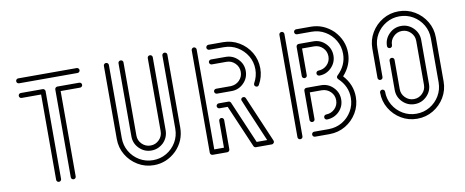

<svg xmlns="http://www.w3.org/2000/svg" viewBox="-63 -984 3041 1256"><g transform="rotate(-10 1457.5 -356.0)"><path d="M485.8 -680.2H97.2Q90.3 -680.2 85.7 -685.1Q81.1 -689.9 81.1 -696.3Q81.1 -703.1 85.7 -708Q90.3 -712.9 97.2 -712.9H485.8Q492.7 -712.9 497.3 -708Q502 -703.1 502 -696.3Q502 -689.9 497.3 -685.1Q492.7 -680.2 485.8 -680.2ZM242.7 0Q236.3 0 231.4 -4.6Q226.6 -9.3 226.6 -16.1V-583H97.2Q90.3 -583 85.7 -587.9Q81.1 -592.8 81.1 -599.1Q81.1 -606 85.7 -610.8Q90.3 -615.7 97.2 -615.7H242.7Q249.5 -615.7 254.4 -610.8Q259.3 -606 259.3 -599.1V-16.1Q259.3 -9.3 254.4 -4.6Q249.5 0 242.7 0ZM340.3 0Q333.5 0 328.6 -4.6Q323.7 -9.3 323.7 -16.1V-599.1Q323.7 -606 328.6 -610.8Q333.5 -615.7 340.3 -615.7H485.8Q492.7 -615.7 497.3 -610.8Q502 -606 502 -599.1Q502 -592.8 497.3 -587.9Q492.7 -583 485.8 -583H356.4V-16.1Q356.4 -9.3 351.6 -4.6Q346.7 0 340.3 0Z M874.5 -96.7Q827.6 -96.7 794.2 -130.1Q760.7 -163.6 760.7 -210.4V-696.3Q760.7 -703.1 765.6 -707.8Q770.5 -712.4 777.3 -712.4Q784.2 -712.4 789.1 -707.8Q793.9 -703.1 793.9 -696.3V-210.4Q793.9 -177.2 817.6 -153.6Q841.3 -129.9 874.5 -129.9Q907.7 -129.9 931.4 -153.6Q955.1 -177.2 955.1 -210.4V-696.3Q955.1 -703.1 960 -707.8Q964.8 -712.4 971.7 -712.4Q978.5 -712.4 983.4 -707.8Q988.3 -703.1 988.3 -696.3V-210.4Q987.8 -163.6 955.1 -129.9Q919.9 -96.7 874.5 -96.7ZM874.5 0.5Q816.4 0.5 768.6 -28.1Q720.7 -56.6 692.1 -104.5Q663.6 -152.3 663.6 -210.4V-696.3Q663.6 -703.1 668.5 -707.8Q673.3 -712.4 680.2 -712.4Q687 -712.4 691.9 -707.8Q696.8 -703.1 696.8 -696.3V-210.4Q696.8 -161.6 720.7 -121.1Q744.6 -80.6 785.2 -56.6Q825.7 -32.7 874.5 -32.7Q923.3 -32.7 963.9 -56.6Q1004.4 -80.6 1028.3 -121.1Q1052.2 -161.6 1052.2 -210.4V-696.3Q1052.2 -703.1 1057.1 -707.8Q1062 -712.4 1068.8 -712.4Q1075.7 -712.4 1080.6 -707.8Q1085.4 -703.1 1085.4 -696.3V-210.4Q1084.5 -123.5 1023.4 -61.5Q959 0.5 874.5 0.5Z M1458 -388.7H1360.8Q1354 -388.7 1349.1 -393.6Q1344.2 -398.4 1344.2 -405.3Q1344.2 -411.6 1349.1 -416.5Q1354 -421.4 1360.8 -421.4H1458.5Q1492.7 -422.9 1515.6 -446Q1538.6 -469.2 1538.6 -502.4Q1538.6 -535.6 1514.9 -559.3Q1491.2 -583 1458 -583H1360.8Q1354 -583 1349.1 -587.9Q1344.2 -592.8 1344.2 -599.6Q1344.2 -606 1349.1 -610.8Q1354 -615.7 1360.8 -615.7H1458Q1504.9 -615.7 1538.3 -582.5Q1571.8 -549.3 1571.8 -502.4Q1571.8 -455.1 1538.3 -421.9Q1504.9 -388.7 1458 -388.7ZM1627 -388.7Q1622.6 -388.7 1618.2 -391.1Q1609.9 -396 1609.9 -405.3Q1609.9 -409.2 1611.8 -413.1Q1635.7 -455.1 1635.7 -502.4Q1635.7 -551.3 1611.6 -591.6Q1587.4 -631.8 1547.1 -656Q1506.8 -680.2 1457.5 -680.2H1360.4Q1354 -680.2 1349.1 -685.1Q1344.2 -689.9 1344.2 -696.8Q1344.2 -703.1 1349.1 -708.3Q1354 -713.4 1360.4 -713.4H1457.5Q1515.6 -713.4 1563.7 -684.8Q1611.8 -656.2 1640.1 -608.4Q1668.5 -560.5 1668.5 -502.4Q1668.5 -446.8 1640.1 -397Q1635.3 -388.7 1627 -388.7ZM1656.2 0.5H1550.8Q1540.5 0.5 1535.6 -9.8L1414.6 -291.5H1360.4Q1354 -291.5 1349.1 -296.4Q1344.2 -301.3 1344.2 -307.6Q1344.2 -314.5 1349.1 -319.3Q1354 -324.2 1360.4 -324.2H1425.8Q1435.5 -324.2 1440.9 -314.5L1561.5 -32.7H1631.3Q1509.8 -316.9 1509.8 -320.3Q1509.8 -323.2 1511.7 -327.6Q1516.1 -336.4 1526.9 -336.4Q1537.1 -336.4 1541.5 -326.7L1671.4 -22.9Q1672.9 -19.5 1672.9 -16.1Q1672.9 -11.2 1670.4 -7.3Q1664.6 0.5 1656.2 0.5ZM1360.8 0.5H1263.7Q1256.8 0.5 1252 -4.4Q1247.1 -9.3 1247.1 -16.1V-696.8Q1247.1 -703.1 1252 -708Q1256.8 -712.9 1263.7 -712.9Q1270 -712.9 1274.9 -708Q1279.8 -703.1 1279.8 -696.8V-32.7H1344.2V-210.4Q1344.2 -217.3 1349.1 -222.2Q1354 -227.1 1360.8 -227.1Q1367.2 -227.1 1372.1 -222.2Q1377 -217.3 1377 -210.4V-16.1Q1377 -9.8 1372.1 -4.6Q1367.2 0.5 1360.8 0.5Z M1846.2 -0.5Q1839.4 -0.5 1834.5 -5.1Q1829.6 -9.8 1829.6 -16.6V-696.8Q1829.6 -703.6 1834.5 -708.3Q1839.4 -712.9 1846.2 -712.9Q1853 -712.9 1857.9 -708.3Q1862.8 -703.6 1862.8 -696.8V-16.6Q1862.8 -9.8 1857.9 -5.1Q1853 -0.5 1846.2 -0.5ZM2040.5 -388.7Q2033.7 -389.2 2029.1 -393.8Q2024.4 -398.4 2024.4 -405.3Q2024.4 -412.1 2029.1 -417Q2033.7 -421.9 2040.5 -421.9Q2074.7 -422.9 2097.9 -446Q2121.1 -469.2 2121.1 -502.4Q2121.1 -535.6 2097.9 -559.1Q2074.7 -582.5 2040.5 -583H1960V-405.3Q1960 -398.4 1955.1 -393.8Q1950.2 -389.2 1943.4 -389.2Q1936.5 -389.2 1931.6 -393.8Q1926.8 -398.4 1926.8 -405.3V-599.6Q1926.8 -606.4 1931.6 -611.3Q1936.5 -616.2 1943.4 -616.2H2040.5Q2087.4 -616.2 2120.8 -582.8Q2154.3 -549.3 2154.3 -502.4Q2154.3 -455.6 2120.8 -422.1Q2087.4 -388.7 2040.5 -388.7ZM2040.5 -97.2Q2033.7 -97.2 2029.1 -102.1Q2024.4 -106.9 2024.4 -113.8Q2024.4 -120.6 2029.1 -125.5Q2033.7 -130.4 2040.5 -130.4Q2074.7 -131.3 2097.9 -154.5Q2121.1 -177.7 2121.1 -210.9Q2121.1 -244.1 2097.9 -267.3Q2074.7 -290.5 2040.5 -291.5H1960V-113.8Q1960 -106.9 1955.1 -102.3Q1950.2 -97.7 1943.4 -97.7Q1936.5 -97.7 1931.6 -102.3Q1926.8 -106.9 1926.8 -113.8V-308.1Q1926.8 -314.9 1931.6 -319.8Q1936.5 -324.7 1943.4 -324.7H2040.5Q2087.4 -324.7 2120.8 -291.3Q2154.3 -257.8 2154.3 -210.9Q2154.3 -164.1 2121.6 -131.3Q2088.9 -98.6 2040.5 -97.2ZM2040.5 0H1943.4Q1936.5 0 1931.9 -4.9Q1927.2 -9.8 1927.2 -16.6Q1927.2 -23.4 1931.9 -28.3Q1936.5 -33.2 1943.4 -33.2H2040.5Q2090.3 -33.7 2130.4 -57.4Q2170.4 -81.1 2194.3 -121.6Q2218.3 -162.1 2218.3 -210.9Q2218.3 -287.6 2158.2 -344.2Q2152.3 -349.6 2152.3 -356.9Q2152.3 -363.8 2158.2 -369.1Q2218.3 -426.3 2218.3 -502.4Q2218.3 -551.8 2194.3 -592Q2170.4 -632.3 2129.9 -656.2Q2089.4 -680.2 2040.5 -680.2H1943.4Q1936.5 -680.2 1931.9 -685.3Q1927.2 -690.4 1927.2 -696.8Q1927.2 -703.6 1931.9 -708.5Q1936.5 -713.4 1943.4 -713.4H2040.5Q2125 -713.4 2189.5 -651.9Q2251.5 -586.9 2251.5 -502.4Q2251.5 -420.9 2192.9 -356.9Q2251.5 -292.5 2251.5 -210.9Q2251.5 -152.8 2222.9 -105Q2194.3 -57.1 2146.7 -28.8Q2099.1 -0.5 2040.5 0Z M2623.5 0.5Q2565.4 0.5 2517.6 -28.1Q2469.7 -56.6 2441.2 -104.5Q2412.6 -152.3 2412.6 -210.4Q2412.6 -217.3 2417.5 -221.9Q2422.4 -226.6 2429.2 -226.6Q2436 -226.6 2440.9 -221.9Q2445.8 -217.3 2445.8 -210.4Q2445.8 -161.6 2469.7 -121.1Q2493.7 -80.6 2534.2 -56.6Q2574.7 -32.7 2623.5 -32.7Q2672.4 -32.7 2712.9 -56.6Q2753.4 -80.6 2777.3 -121.1Q2801.3 -161.6 2801.3 -210.4V-502Q2801.3 -551.3 2777.3 -591.6Q2753.4 -631.8 2712.9 -655.8Q2672.4 -679.7 2623.5 -679.7Q2574.7 -679.7 2534.2 -655.8Q2493.7 -631.8 2469.7 -591.6Q2445.8 -551.3 2445.8 -502V-307.6Q2445.8 -300.8 2440.9 -296.1Q2436 -291.5 2429.2 -291.5Q2422.4 -291.5 2417.5 -296.1Q2412.6 -300.8 2412.6 -307.6V-502Q2412.6 -560.1 2441.2 -607.9Q2469.7 -655.8 2517.6 -684.3Q2565.4 -712.9 2623.5 -712.9Q2681.6 -712.9 2729.5 -684.3Q2777.3 -655.8 2805.9 -607.9Q2834.5 -560.1 2834.5 -502V-210.4Q2834.5 -152.3 2805.9 -104.5Q2777.3 -56.6 2729.5 -28.1Q2681.6 0.5 2623.5 0.5ZM2623.5 -96.7Q2576.7 -96.7 2543.2 -130.1Q2509.8 -163.6 2509.8 -210.4V-404.8Q2509.8 -411.6 2514.6 -416.3Q2519.5 -420.9 2526.4 -420.9Q2533.2 -420.9 2538.1 -416.3Q2543 -411.6 2543 -404.8V-210.4Q2543 -177.2 2566.7 -153.6Q2590.3 -129.9 2623.5 -129.9Q2656.7 -129.9 2680.4 -153.6Q2704.1 -177.2 2704.1 -210.4V-502Q2704.1 -535.2 2680.4 -558.8Q2656.7 -582.5 2623.5 -582.5Q2590.3 -582.5 2566.7 -558.8Q2543 -535.2 2543 -502Q2543 -495.1 2538.1 -490.5Q2533.2 -485.8 2526.4 -485.8Q2519.5 -485.8 2514.6 -490.5Q2509.8 -495.1 2509.8 -502Q2509.8 -548.8 2543.2 -582.3Q2576.7 -615.7 2623.5 -615.7Q2670.4 -615.7 2703.9 -582.3Q2737.3 -548.8 2737.3 -502V-210.4Q2737.3 -163.6 2703.9 -130.1Q2670.4 -96.7 2623.5 -96.7Z"/></g></svg>

Font: Neon Sans
Style: Regular
Weight: 400
Designer: GGBot
Version: 0.80